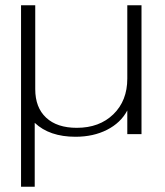

<svg xmlns="http://www.w3.org/2000/svg" viewBox="-20 -510 628 730"><path d="M518 -490V0H464V-90Q439 -43 387 -16.5Q335 10 267 10Q168 10 112 -43V200H60V-490H114V-171Q114 -101 155.5 -62.5Q197 -24 272 -24Q358 -24 411 -75.5Q464 -127 464 -211V-490Z"/></svg>

Font: Fahkwang ExtraLight
Style: Regular
Weight: 275
Designer: Suppakit Chalermlarp | Katatrad Co.,Ltd.
Foundry: Cadson Demak Co.,Ltd.
Version: Version 1.000; ttfautohint (v1.6)